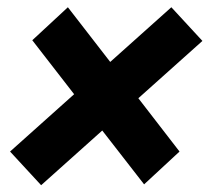

<svg xmlns="http://www.w3.org/2000/svg" viewBox="-20 -579 589 540"><path d="M8.3 -152.8 188.5 -314 70.8 -465.8 170.9 -558.6 290 -404.8 461.9 -558.6 549.3 -463.9 369.1 -302.7 484.9 -152.8 385.3 -60.5 267.6 -211.9 95.7 -58.1Z"/></svg>

Font: Reddit Sans Vanilla ExtraBold
Style: Italic
Weight: 800
Italic angle: -11.25°
Designer: Stephen Hutchings
Version: Version 1.013